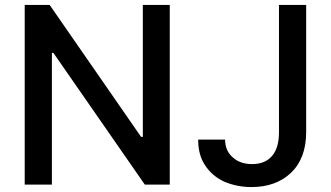

<svg xmlns="http://www.w3.org/2000/svg" viewBox="-20 -747 1339 777"><path d="M566 0 196 -533H190V0H80V-727H181L551 -193H558V-727H667V0ZM1158 -48Q1097 10 998 10Q939 10 887 -12Q838 -35 810 -78Q782 -119 782 -182H891Q891 -137 922 -110Q952 -83 1000 -83Q1053 -83 1081 -116Q1109 -148 1109 -212V-727H1219V-212Q1219 -107 1158 -48Z"/></svg>

Font: Sinter Medium
Style: Regular
Weight: 500
Foundry: Adobe & rsms
Version: Version 1.000